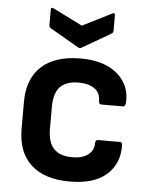

<svg xmlns="http://www.w3.org/2000/svg" viewBox="-52 -747 630 802"><g transform="rotate(5 263.0 -346.0)"><path d="M270 12Q164 12 107.5 -40Q51 -92 51 -190V-303Q51 -400 108 -452Q165 -504 271 -504Q371 -504 425 -457.5Q479 -411 476 -341Q476 -320 464 -320H374Q363 -320 363 -336Q363 -368 338.5 -385.5Q314 -403 272 -403Q220 -403 194.5 -376.5Q169 -350 169 -291V-201Q169 -144 194.5 -117Q220 -90 271 -90Q315 -90 338.5 -108.5Q362 -127 362 -156Q362 -171 373 -171H463Q475 -171 475 -160Q477 -81 424.5 -34.5Q372 12 270 12ZM255 -550 136 -619Q129 -623 129 -633V-696Q129 -709 142 -702L264 -641L385 -702Q398 -709 398 -696V-633Q398 -623 391 -619L272 -550Q264 -544 255 -550Z"/></g></svg>

Font: Sofia Sans
Style: Bold
Weight: 700
Designer: Botio Nikoltchev, Ani Petrova
Foundry: lettersoup
Version: Version 4.100; ttfautohint (v1.8.4.7-5d5b)